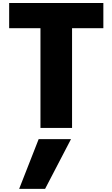

<svg xmlns="http://www.w3.org/2000/svg" viewBox="-20 -803 735 1258"><path d="M40 -618.2V-783.2H657.2V-618.2H452.1V35.2H245.1V-618.2ZM105.5 434.6 233.4 108.4H445.3L275.4 434.6Z"/></svg>

Font: GenEi M Gothic v2 Black
Style: Regular
Weight: 900
Version: Version 2.0